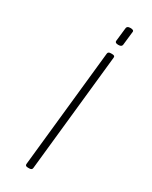

<svg xmlns="http://www.w3.org/2000/svg" viewBox="-222 -911 763 962"><g transform="rotate(30 160.0 -429.5)"><path d="M129 2Q113 2 114 -10L186 -690Q187 -702 203 -702H211Q228 -702 226 -690L154 -10Q153 2 137 2ZM214 -757Q194 -757 195 -769L204 -849Q205 -854 209.5 -857.5Q214 -861 225 -861Q246 -861 244 -849L235 -769Q234 -764 229.5 -760.5Q225 -757 214 -757Z"/></g></svg>

Font: Asap Expanded Expanded Thin
Style: Italic
Weight: 100
Width: 7
Italic angle: -6°
Designer: Pablo Cosgaya
Foundry: Omnibus-Type
Version: Version 3.001; ttfautohint (v1.8.4.7-5d5b)